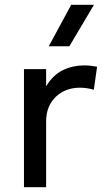

<svg xmlns="http://www.w3.org/2000/svg" viewBox="-20 -777 440 797"><path d="M79.5 0V-490H171.5V-419Q201 -467 241.8 -486.2Q282.5 -505.5 328.5 -505.5Q343 -505.5 356.5 -504Q370 -502.5 383 -500L369.5 -404.5Q355.5 -408.5 341 -410.8Q326.5 -413 312.5 -413Q251 -413 211.2 -374.8Q171.5 -336.5 171.5 -272.5V0ZM182.5 -585 275.5 -757H370L268 -585Z"/></svg>

Font: Geologica Roman Light
Style: Regular
Weight: 300
Designer: Sindre Bremnes, Frode Helland
Foundry: Monokrom Skriftforlag AS
Version: Version 1.010;gftools[0.9.28]